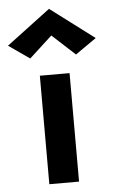

<svg xmlns="http://www.w3.org/2000/svg" viewBox="-104 -774 478 811"><g transform="rotate(-5 135.0 -369.0)"><path d="M72 -460V0H198V-460ZM135 -625 232 -536 321 -598 135 -738 -51 -598 38 -536Z"/></g></svg>

Font: Jost SemiBold
Style: Regular
Weight: 600
Version: Version 3.710